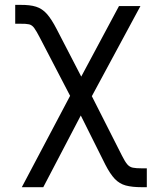

<svg xmlns="http://www.w3.org/2000/svg" viewBox="-20 -571 640 795"><path d="M70.3 204.1 295.9 -222.7H335L485.4 74.2Q497.6 98.6 507.1 109.6Q516.6 120.6 530 123.3Q543.5 126 567.4 126H587.9V204.1H567.4Q526.9 204.1 500.7 197Q474.6 189.9 455.3 169.7Q436 149.4 416 110.4L314.5 -92.8L159.2 204.1ZM283.2 -149.4 145.5 -414.1Q130.9 -442.4 121.8 -454.8Q112.8 -467.3 100.6 -470.2Q88.4 -473.1 63.5 -472.7H43V-550.8H63.5Q104 -551.3 129.4 -543.2Q154.8 -535.2 174.1 -513.4Q193.4 -491.7 214.8 -450.2L316.4 -253.9L472.7 -545.9H561.5L347.7 -149.4Z"/></svg>

Font: Inter V
Style: 
Weight: 400
Designer: Rasmus Andersson
Foundry: rsms
Version: Version 4.000;git-a3f224843